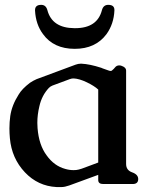

<svg xmlns="http://www.w3.org/2000/svg" viewBox="-20 -734 604 776"><path d="M377 -27.3 259.8 15.6Q241.7 22 229 22H208.5Q133.3 18.1 80.6 -37.6Q27.3 -94.2 20 -174.8Q18.1 -195.3 18.1 -214.8Q18.1 -240.7 21.5 -265.1Q27.8 -308.6 55.2 -351.6Q68.4 -374.5 101.1 -399.4Q113.3 -407.7 127.9 -414.1Q167.5 -428.7 206.8 -443.4Q246.1 -458 285.6 -472.7Q296.4 -476.6 306.2 -476.6H309.1Q342.3 -475.1 389.2 -460Q394 -458.5 395 -457.5Q404.8 -453.6 419.9 -448.7Q423.8 -447.3 427.2 -447.3Q430.2 -447.3 432.1 -448.7Q441.4 -456.5 444.8 -461.4Q451.2 -469.7 461.9 -469.7Q467.3 -469.7 471.7 -467.8Q489.7 -461.4 489.7 -449.2V-71.3Q489.7 -45.9 514.2 -37.4Q538.6 -28.8 538.6 -10.3Q538.6 9.8 516.1 9.8H397.5Q377 9.8 377 -6.3ZM377 -372.1Q361.3 -386.7 330.8 -401.4Q300.3 -416 277.8 -417H276.4Q269.5 -417 261.7 -414.1Q244.1 -407.7 226.8 -401.1Q209.5 -394.5 191.9 -388.2Q182.6 -384.3 177.2 -378.4Q148.9 -348.1 139.2 -304.7Q130.9 -270.5 130.9 -237.3Q130.9 -227.1 131.8 -215.8Q137.2 -147.9 168.5 -106Q198.7 -63.5 243.7 -51.3Q260.3 -46.4 277.3 -46.4Q282.7 -46.4 288.1 -46.9Q296.9 -47.9 310.1 -52.2Q321.3 -56.2 345.2 -65.2Q369.1 -74.2 377 -77.1ZM282.2 -536.6Q196.8 -536.6 153.8 -596.2Q124.5 -635.3 121.6 -691.4V-692.9Q121.6 -714.4 146.5 -714.4Q165.5 -714.4 171.4 -693.4Q190.4 -620.6 281.2 -620.1H283.7Q373.5 -620.1 392.1 -693.4Q397.9 -714.4 417.5 -714.4Q442.4 -714.4 442.4 -693.8V-691.4Q439.9 -637.2 410.6 -596.2Q366.2 -536.6 282.2 -536.6Z"/></svg>

Font: Caudex
Style: Bold
Weight: 700
Version: Version 1.01